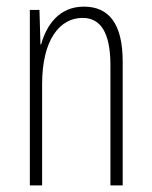

<svg xmlns="http://www.w3.org/2000/svg" viewBox="-20 -625 458 579"><path d="M233 -605C158 -605 120 -549 104 -491H102L99 -595H70V-66H107V-371C107 -505 160 -571 229 -571C282 -571 313 -529 313 -428V-66H350V-439C350 -554 308 -605 233 -605Z"/></svg>

Font: Noto Sans Malayalam UI ExtraCondensed ExtraLight
Style: Regular
Weight: 200
Width: 2
Designer: Jelle Bosma - Monotype Design Team
Foundry: Monotype Imaging Inc.
Version: Version 2.104